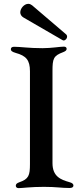

<svg xmlns="http://www.w3.org/2000/svg" viewBox="-20 -980 432 1007"><path d="M78.1 6.7C95.5 6.7 140.3 0 210.2 0C277 0 299.7 6 344.8 6C360.8 6 365.1 -0.4 365.1 -7.1C365.1 -14.6 359.7 -20.6 343.4 -24.9C298.7 -37.6 255.3 -54.3 255.3 -124.3V-607.6C255.3 -672.9 260.3 -687.5 311.8 -706.7C324.2 -711.6 329.5 -716.6 329.5 -723.7C329.5 -730.8 324.6 -735.4 315 -735.4C294.7 -735.4 250 -727.3 202.8 -727.3C130.3 -727.3 88.1 -734.7 54 -734.7C41.9 -734.7 36.9 -729.4 36.9 -721.6C36.9 -713.4 43 -708.1 62.5 -702.4C116.5 -687.5 137.1 -665.5 137.1 -606.5V-119.3C137.1 -60.4 131 -40.8 80.6 -23.8C67.8 -19.2 62.9 -13.8 62.9 -6C62.9 1.4 67.8 6.7 78.1 6.7ZM86.3 -914.8C86.6 -904.8 91.6 -894.9 103.3 -888.1L306.8 -770.2C309.3 -768.8 311.4 -767.8 313.6 -767.8C323.2 -767.8 332 -778.1 332 -787.6C332 -792.3 330.3 -796.9 326 -800.4L148.4 -952.1C142 -957 135.7 -959.9 128.6 -959.9C107.2 -959.9 86.3 -936.4 86.3 -914.8Z"/></svg>

Font: Margiela Serif Medium
Style: Regular
Weight: 500
Designer: Andreas Faust, Stefan Endress
Version: Version 1.002;FEAKit 1.0